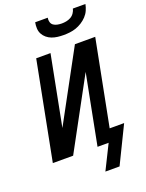

<svg xmlns="http://www.w3.org/2000/svg" viewBox="-190 -979 936 1235"><g transform="rotate(-20 278.5 -361.5)"><path d="M358 -750Q337 -750 316.5 -752.5Q296 -755 277.5 -762Q259 -769 244 -781.5Q229 -794 220 -811Q211 -828 210 -848.5Q209 -869 213 -890H299Q296 -875 300 -860.5Q304 -846 315.5 -838Q327 -830 342 -827Q357 -824 372 -824Q387 -824 403 -827Q419 -830 433.5 -838Q448 -846 458 -860.5Q468 -875 471 -890H557Q553 -869 544 -848.5Q535 -828 519 -811Q503 -794 483 -781.5Q463 -769 442.5 -762Q422 -755 400.5 -752.5Q379 -750 358 -750ZM406 167H309L392 0H316L409 -479L149 0H10L140 -670H238L145 -191L405 -670H544L430 -85H529Z"/></g></svg>

Font: Lode Dark
Style: Bold Italic
Weight: 700
Italic angle: -11°
Monospace: yes
Designer: Belleve Invis
Foundry: Belleve Invis
Version: Version 29.2.0; ttfautohint (v1.8.3)